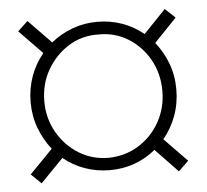

<svg xmlns="http://www.w3.org/2000/svg" viewBox="-42 -538 634 588"><g transform="rotate(-5 274.5 -243.5)"><path d="M63 6 32 -24 103 -97Q79 -127 65 -164.5Q51 -202 51 -244Q51 -286 64.5 -323.5Q78 -361 103 -391L32 -464L63 -493L133 -421Q162 -445 198.5 -458.5Q235 -472 275 -472Q316 -472 352 -459Q388 -446 417 -422L485 -493L516 -464L447 -392Q471 -362 485 -325Q499 -288 499 -245Q499 -202 485 -164Q471 -126 446 -96L516 -24L485 6L416 -66Q387 -42 351.5 -29Q316 -16 275 -16Q235 -16 198.5 -29Q162 -42 133 -66ZM275 -54Q326 -55 367 -80.5Q408 -106 432 -149Q456 -192 456 -244Q456 -297 432 -340Q408 -383 367 -408.5Q326 -434 275 -433Q224 -434 183 -408Q142 -382 117.5 -339Q93 -296 93 -243Q93 -191 117.5 -148Q142 -105 183 -79.5Q224 -54 275 -54Z"/></g></svg>

Font: Nunito Sans 12pt ExtraLight SemiCondensed
Style: Regular
Weight: 200
Width: 4
Version: Version 3.101;gftools[0.9.27]